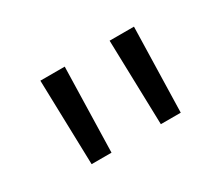

<svg xmlns="http://www.w3.org/2000/svg" viewBox="-69 -890 758 652"><g transform="rotate(-30 310.0 -564.0)"><path d="M213.5 -397.5 222 -730H126.5L135.5 -397.5ZM485 -397.5 493.5 -730H398L407 -397.5Z"/></g></svg>

Font: Monaspace Argon
Style: Regular
Weight: 400
Designer: Riley Cran & the Lettermatic Team
Foundry: Lettermatic
Version: Version 1.200 (Monaspace Argon)